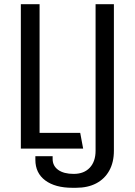

<svg xmlns="http://www.w3.org/2000/svg" viewBox="-20 -706 640 912"><path d="M324 186Q242 186 195 151Q148 116 148 53V36H230V49Q230 82 256.5 101Q283 120 330 120Q379 120 406.5 90.5Q434 61 434 10V-686H521V10Q521 65 499 104.5Q477 144 437 165Q397 186 341 186ZM79 0V-686H168V-75H361L375 0Z"/></svg>

Font: Chivo Mono Light
Style: Regular
Weight: 300
Monospace: yes
Designer: Hector Gatti
Foundry: Omnibus-Type
Version: Version 1.008